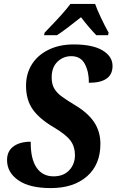

<svg xmlns="http://www.w3.org/2000/svg" viewBox="-20 -951 595 981"><path d="M16 -133Q16 -179 49 -203Q82 -227 137 -227Q136 -140 166.5 -95Q197 -50 254 -50Q304 -50 333.5 -81Q363 -112 363 -159Q363 -201 340.5 -232Q318 -263 254 -301Q181 -344 147 -392.5Q113 -441 113 -513Q113 -575 143 -622.5Q173 -670 228.5 -697Q284 -724 356 -724Q453 -724 504 -693.5Q555 -663 555 -614Q555 -528 434 -528Q435 -582 414 -623Q393 -664 344 -664Q303 -664 273.5 -635.5Q244 -607 244 -555Q244 -522 256.5 -500Q269 -478 292 -460.5Q315 -443 363 -414Q430 -374 461.5 -326Q493 -278 493 -216Q493 -110 424.5 -50Q356 10 239 10Q131 10 73.5 -30Q16 -70 16 -133ZM208 -784 226 -803Q305 -884 340 -931H466Q476 -902 496.5 -859Q517 -816 535 -784L532 -771H472Q430 -815 394 -863Q313 -798 271 -771H205Z"/></svg>

Font: Noto Serif Narrow
Style: Bold Italic
Weight: 700
Width: 4
Italic angle: -12°
Designer: Monotype Design Team
Foundry: Monotype Imaging Inc.
Version: Version 1.001